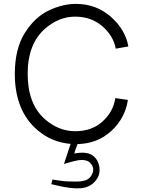

<svg xmlns="http://www.w3.org/2000/svg" viewBox="-20 -748 762 1013"><path d="M590.8 -491.2Q578.1 -559.6 519.5 -609.9Q460.9 -660.2 376 -660.2Q291 -660.2 217.8 -596.7Q126 -516.6 126 -358.4Q126 -200.2 215.8 -120.1Q289.1 -55.7 377 -55.7Q464.8 -55.7 521.5 -107.4Q578.1 -159.2 588.4 -230.5L654.8 -220.7Q640.1 -124 567.4 -57.1Q494.6 9.8 389.2 12.2Q374.5 47.9 372.6 62Q442.9 48.3 474.6 76.7Q498.5 97.2 503.9 131.1Q509.3 165 495.1 189.9Q466.8 239.3 406.7 245.1Q359.9 249.5 277.8 230L250.5 223.6L256.8 199.2Q316.4 209 335 209Q354 209.5 366 209.7Q377.9 210 383.8 210Q389.6 210 403.3 209Q417 208 432.6 202.6Q448.2 197.3 459.5 181.9Q470.7 166.5 471.7 149.4Q472.7 132.3 461.7 118.2Q450.7 104 438 100.1Q425.3 96.2 415.3 95.9Q405.3 95.7 396.5 96.9Q387.7 98.1 376.2 100.8Q364.7 103.5 356.2 106Q347.7 108.4 335.9 111.8Q324.2 115.2 317.4 117.2L352.5 11.2Q252.9 2.9 177.7 -61.5Q58.1 -163.6 58.1 -358.9Q58.6 -490.2 110.4 -573.2Q162.1 -656.2 236.3 -692.4Q310.5 -727.5 380.9 -727.5Q487.3 -727.5 564.5 -659.7Q641.6 -591.8 657.2 -502.9Z"/></svg>

Font: AnjaliOldLipi
Style: Regular
Weight: 400
Designer: Kevin & Siji
Foundry: Core : Kevin & Siji
Modification : Hiran Venugopalan
Opentype mlm2 support: Rajeesh Nambiar
New Feature Table : Santhosh
Version: Version 7.1.0+20221109